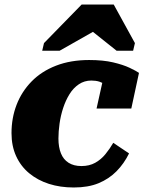

<svg xmlns="http://www.w3.org/2000/svg" viewBox="-20 -818 636 851"><path d="M341 -82Q376 -82 402 -96.5Q428 -111 447.5 -135Q467 -159 482 -185L552 -138Q530 -93 496.5 -59Q463 -25 417 -6Q371 13 307 13Q247 13 197 -3Q147 -19 109.5 -50Q72 -81 51.5 -126Q31 -171 31 -228Q31 -295 53.5 -353.5Q76 -412 120 -457Q164 -502 228.5 -527Q293 -552 375 -552Q437 -552 481.5 -541.5Q526 -531 554.5 -517.5Q583 -504 596 -495L562 -337H408L442 -490Q457 -489 464 -480Q471 -471 473 -459Q475 -447 472.5 -437Q470 -427 464 -422Q457 -434 446.5 -442.5Q436 -451 420.5 -456Q405 -461 385 -461Q354 -461 329.5 -444.5Q305 -428 288 -400.5Q271 -373 260 -339.5Q249 -306 244 -270.5Q239 -235 239 -204Q239 -166 250 -138.5Q261 -111 284 -96.5Q307 -82 341 -82ZM484 -798H342L175 -627L167 -593H244L440 -704L354 -707L497 -593H570L578 -627Z"/></svg>

Font: Roboto Serif 20pt ExtraBold
Style: Italic
Weight: 800
Italic angle: -10°
Version: Version 1.007